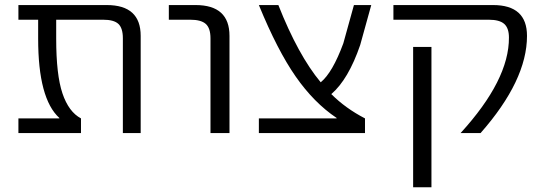

<svg xmlns="http://www.w3.org/2000/svg" viewBox="-20 -540 2203 779"><path d="M550.8 0H478.5V-384.8Q478.5 -425.8 460.4 -442.9Q442.4 -460 398.4 -460H208V-382.8Q208 -236.3 233.4 -161.1Q258.8 -85.9 308.6 -59.6V0H54.7V-59.6H220.7V-61.5Q134.8 -139.6 134.8 -382.8V-460H54.7V-519.5H413.1Q550.8 -519.5 550.8 -394.5Z M665 -460V-519.5H773.4Q911.1 -519.5 911.1 -394.5V0H834V-384.8Q834 -425.8 814.9 -442.9Q795.9 -460 752 -460Z M1345.7 -61.5Q1253.9 -123 1179.7 -229.5Q1105.5 -335.9 1030.3 -519.5H1109.4Q1189.5 -316.4 1281.2 -206.1Q1329.1 -245.1 1373 -364.3L1416 -519.5H1486.3L1441.4 -357.4Q1393.6 -217.8 1324.2 -158.2Q1381.8 -100.6 1460.9 -59.6V0H1030.3V-59.6H1345.7Z M1656.2 219.7V-349.6H1730.5V219.7ZM1980.5 -519.5Q2118.2 -519.5 2118.2 -394.5Q2118.2 -213.9 1929.7 0H1848.6Q2045.9 -215.8 2044.9 -387.7Q2044.9 -425.8 2025.9 -442.9Q2006.8 -460 1962.9 -460H1576.2V-519.5Z"/></svg>

Font: Gen Shin Gothic Normal
Style: Regular
Weight: 300
Designer: [Source Han Sans]
Ryoko NISHIZUKA  (kana & ideographs); Paul D. Hunt (Latin, Greek & Cyrillic); Wenlong ZHANG  (bopomofo
Version: Version 1.002.20150607